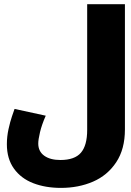

<svg xmlns="http://www.w3.org/2000/svg" viewBox="-20 -700 640 936"><path d="M13.5 3Q13.5 -34 21.5 -70.5Q29.5 -107 38.5 -133.2Q47.5 -159.5 51 -169L203 -136Q183.5 -91.5 175 -55.5Q166.5 -19.5 166.5 -0.5Q166.5 38 195.5 59Q224.5 80 274.5 80Q344 80 374.5 44.5Q405 9 405 -66.5V-679.5H589V-69Q589 27 546.5 91Q504 155 433.5 185.5Q363 216 277 216Q201.5 216 142 193Q82.5 170 48 122Q13.5 74 13.5 3Z"/></svg>

Font: JuliaMono Black
Style: Regular
Weight: 900
Monospace: yes
Designer: cormullion
Foundry: corm
Version: Version 0.054; ttfautohint (v1.8.4)